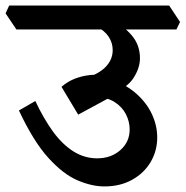

<svg xmlns="http://www.w3.org/2000/svg" viewBox="-59 -644 667 690"><path d="M316 26Q271 26 219.5 4Q168 -18 114.5 -77Q61 -136 9 -247L68 -281Q97 -219 130.5 -172.5Q164 -126 204 -100.5Q244 -75 290 -75Q340 -75 373.5 -104.5Q407 -134 407 -179Q407 -207 393.5 -233.5Q380 -260 352.5 -277.5Q325 -295 284 -294L368 -311L222 -232L162 -332Q184 -351 209.5 -361Q235 -371 262 -374Q289 -377 314 -373L346 -357Q397 -338 433 -305.5Q469 -273 487.5 -232.5Q506 -192 506 -150Q506 -102 482.5 -62Q459 -22 416 2Q373 26 316 26ZM330 -300 224 -356Q287 -372 316.5 -399.5Q346 -427 346 -464Q346 -490 331.5 -512Q317 -534 285 -551L340 -575Q383 -553 413.5 -518Q444 -483 444 -435Q444 -399 420 -362.5Q396 -326 330 -300ZM0 -538 -39 -596 -26 -624H549L588 -565L575 -538Z"/></svg>

Font: Eczar Medium
Style: Regular
Weight: 500
Designer: Vaibhav Singh
Foundry: Rosetta Type Foundry
Version: Version 2.000